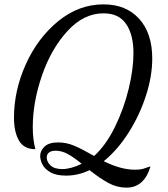

<svg xmlns="http://www.w3.org/2000/svg" viewBox="-20 -740 768 879"><path d="M390 39Q338 64 283 64Q236 64 209.5 48Q183 32 173.5 11.5Q164 -9 164 -26Q164 -50 184 -69Q204 -88 246 -88Q284 -88 319.5 -73Q355 -58 411 -26Q465 -75 506 -158.5Q547 -242 569 -333Q591 -424 591 -496Q591 -581 557.5 -630Q524 -679 454 -679Q363 -679 288.5 -597.5Q214 -516 172 -394Q130 -272 130 -157Q130 -103 142 -57Q89 -57 66.5 -97Q44 -137 44 -201Q44 -326 98.5 -446.5Q153 -567 247 -643.5Q341 -720 454 -720Q557 -720 617 -654Q677 -588 677 -472Q677 -391 648 -301.5Q619 -212 568.5 -132.5Q518 -53 455 -2Q533 37 598 37Q620 37 632.5 33.5Q645 30 647 29Q657 25 669 22Q640 119 559 119Q516 119 477 98Q438 77 390 39ZM354 10Q319 -19 291 -34.5Q263 -50 235 -50Q215 -50 204.5 -42Q194 -34 194 -19Q194 1 211.5 17.5Q229 34 265 34Q304 34 354 10Z"/></svg>

Font: Dancing Script
Style: Bold
Weight: 700
Designer: Pablo Impallari
Foundry: Pablo Impallari
Version: Version 2.000